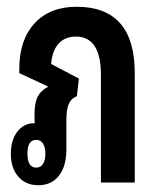

<svg xmlns="http://www.w3.org/2000/svg" viewBox="-20 -539 465 567"><path d="M93 8Q56 8 34 -17.5Q12 -43 12 -85Q12 -125 31 -150Q50 -175 81 -175H83Q82 -181 82 -187V-201Q82 -236 91.5 -254Q101 -272 121 -282V-284L37 -323V-336Q37 -421 82 -470Q127 -519 206 -519Q378 -519 378 -323V0H278V-318Q278 -431 204 -431Q172 -431 153 -410Q134 -389 131 -350L213 -307L207 -255Q191 -249 183.5 -233Q176 -217 176 -184V-98Q176 -48 154 -20Q132 8 93 8ZM87 -44Q100 -44 107 -55Q114 -66 114 -85Q114 -104 107 -115Q100 -126 87 -126Q61 -126 61 -85Q61 -44 87 -44Z"/></svg>

Font: Noto Sans Thai Looped UI Condensed Medium
Style: Regular
Weight: 500
Width: 3
Designer: Cadson Demak Team
Foundry: Cadson Demak Co., Ltd.
Version: Version 1.000